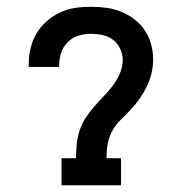

<svg xmlns="http://www.w3.org/2000/svg" viewBox="-20 -548 540 568"><path d="M162 0V-80H205Q205 -101 207 -121.5Q209 -142 215.5 -162Q222 -182 233.5 -199.5Q245 -217 258.5 -232.5Q272 -248 286.5 -263Q301 -278 313.5 -294.5Q326 -311 334.5 -330.5Q343 -350 343 -371Q343 -388 335.5 -404Q328 -420 314 -430.5Q300 -441 283 -444.5Q266 -448 249 -448Q230 -448 212 -442.5Q194 -437 180.5 -423.5Q167 -410 161 -392Q155 -374 155 -355V-350H65V-359Q65 -382 70.5 -405.5Q76 -429 88 -449Q100 -469 118 -485Q136 -501 157.5 -511Q179 -521 202 -524.5Q225 -528 249 -528Q272 -528 294.5 -525Q317 -522 338 -513.5Q359 -505 377.5 -491Q396 -477 408.5 -458Q421 -439 427 -417Q433 -395 433 -372Q433 -351 428 -330.5Q423 -310 414 -291.5Q405 -273 393 -256Q381 -239 366.5 -223.5Q352 -208 337 -193.5Q322 -179 312 -160.5Q302 -142 298.5 -121.5Q295 -101 295 -80H338V0Z"/></svg>

Font: Iosevka Curly Slab Medium
Style: Regular
Weight: 500
Monospace: yes
Designer: Belleve Invis
Foundry: Belleve Invis
Version: Version 22.1.2; ttfautohint (v1.8.4)